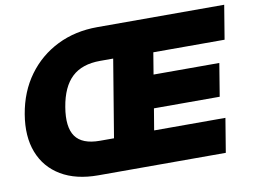

<svg xmlns="http://www.w3.org/2000/svg" viewBox="-78 -842 1266 956"><g transform="rotate(-10 555.0 -364.0)"><path d="M345.2 0Q232.9 0 157.5 -44.9Q82 -89.8 50.3 -171.4Q18.6 -252.9 37.1 -363.3Q55.7 -474.1 115.2 -555.9Q174.8 -637.7 265.4 -682.6Q356 -727.5 468.3 -727.5H1109.9L1081.5 -555.7H721.2L703.1 -446.3H1035.6L1008.3 -280.3H675.8L657.7 -171.9H1018.1L989.7 0ZM454.1 -168 519 -559.6H453.1Q361.3 -559.6 310.1 -511.5Q258.8 -463.4 242.2 -363.3Q225.6 -264.2 259.5 -216.1Q293.5 -168 382.8 -168Z"/></g></svg>

Font: Inter Display Black
Style: Italic
Weight: 900
Italic angle: -9.39999°
Designer: Rasmus Andersson
Foundry: rsms
Version: Version 4.000;git-a52131595